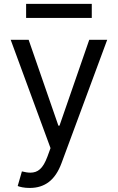

<svg xmlns="http://www.w3.org/2000/svg" viewBox="-20 -747 597 972"><path d="M130.7 204.5Q109.4 204.5 92.7 201.2Q76 197.8 69.6 194.6L90.9 120.7Q103 123.6 113.6 125.4Q124.3 127.1 133.9 127.1Q147.7 127.1 159.8 123Q171.9 119 182.5 109.4Q193.2 99.8 202.4 84.2Q211.6 68.5 220.2 45.5L235.8 2.8L34.1 -545.5H125L275.6 -110.8H281.2L431.8 -545.5H522.7L291.2 79.5Q267.4 143.5 227.6 174Q187.9 204.5 130.7 204.5ZM444.6 -656.2H112.2V-727.3H444.6Z"/></svg>

Font: Interop
Style: Regular
Weight: 400
Designer: Rasmus Andersson, Google, Jang Haemin
Foundry: jhaemin
Version: Version 1.008